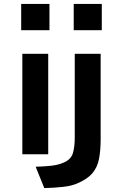

<svg xmlns="http://www.w3.org/2000/svg" viewBox="-20 -839 641 978"><path d="M87.9 -685.1V-818.8H231.9V-685.1ZM355.5 -685.1V-818.8H498.5V-685.1ZM93.8 -53.2V-564.9H225.6V-53.2ZM360.8 -139.2V-564.9H492.7V-131.8Q492.7 -72.8 484.4 -29.8Q476.1 13.2 450.7 43.2Q425.3 73.2 374 95.2Q343.3 108.4 300.5 113Q257.8 117.7 205.6 119.1L161.6 10.3Q202.1 9.3 239.5 5.4Q276.9 1.5 306.6 -11.7Q342.3 -27.8 351.6 -59.8Q360.8 -91.8 360.8 -139.2Z"/></svg>

Font: BIZ UDPGothic
Style: Bold
Weight: 700
Designer: TypeBank Co., Ltd.
Foundry: Morisawa Inc.
Version: Version 1.051